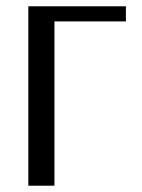

<svg xmlns="http://www.w3.org/2000/svg" viewBox="-20 -590 450 610"><path d="M70 0V-570H380V-522H153V0Z"/></svg>

Font: Facade Sud
Style: Regular
Weight: 100
Designer: Éléonore Fines
Foundry: Velvetyne Type Foundry
Version: Version 1.001;Glyphs 3.2 (3202)